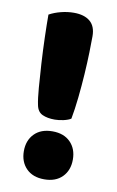

<svg xmlns="http://www.w3.org/2000/svg" viewBox="-78 -679 453 741"><g transform="rotate(10 149.0 -308.5)"><path d="M237 -558Q237 -535 236 -495Q235 -455 232 -408.5Q229 -362 224 -315Q219 -268 212 -231Q208 -228 200 -225Q192 -222 183 -220Q174 -218 165 -217Q156 -216 149 -216Q120 -216 100.5 -225Q81 -234 76 -260Q71 -283 67.5 -326.5Q64 -370 61 -420.5Q58 -471 56.5 -522Q55 -573 55 -611Q75 -622 100.5 -628.5Q126 -635 151 -635Q192 -635 214.5 -616Q237 -597 237 -558ZM53 -76Q53 -118 78.5 -144Q104 -170 149 -170Q194 -170 219.5 -144Q245 -118 245 -76Q245 -34 219.5 -8Q194 18 149 18Q104 18 78.5 -8Q53 -34 53 -76Z"/></g></svg>

Font: Baloo Tammudu 2 ExtraBold
Style: Regular
Weight: 800
Designer: Maithili Shingre, Omkar Shende and Ek Type
Foundry: Ek Type
Version: Version 1.640;hotconv 1.0.111;makeotfexe 2.5.65597; ttfautoh